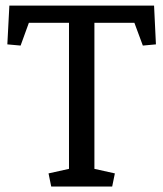

<svg xmlns="http://www.w3.org/2000/svg" viewBox="-20 -681 596 701"><path d="M231.9 -597.7H85.4L55.2 -514.6L6.8 -519L14.2 -660.6H542.5L549.3 -519L501.5 -514.6L470.7 -597.7H324.7V-64.5L399.4 -47.9L389.6 0H167L157.2 -47.9L231.9 -64.5Z"/></svg>

Font: Noticia Text
Style: Regular
Weight: 400
Designer: JM Sole
Foundry: JM Sole
Version: Version 1.003